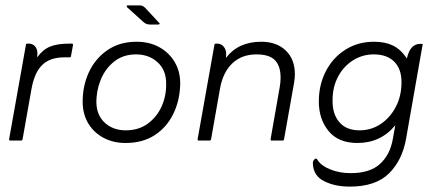

<svg xmlns="http://www.w3.org/2000/svg" viewBox="-20 -522 1633 713"><path d="M118 -309Q139 -338 166 -349Q193 -360 237 -360H247Q251 -360 251 -357V-354L244 -316Q244 -309 238 -309H218Q166 -309 137 -281Q108 -253 97 -192L64 -6Q63 0 58 0H18Q14 0 14 -4V-6L76 -354Q76 -360 82 -360H87Q101 -360 110 -350Q119 -340 119 -323Q119 -322 118.5 -318Q118 -314 118 -309Z M572 -436Q573 -435 573 -435Q573 -435 573 -435Q573 -431 568 -431H536Q523 -431 513 -440L451 -496Q451 -498 451 -498Q449 -502 455 -502H500Q510 -502 519 -493ZM446 9Q401 9 365 -10Q329 -29 308.5 -62.5Q288 -96 287 -140Q286 -201 309.5 -252.5Q333 -304 378.5 -335.5Q424 -367 487 -367Q536 -367 573 -346Q610 -325 630.5 -288.5Q651 -252 649 -205Q647 -146 622.5 -97Q598 -48 553.5 -19.5Q509 9 446 9ZM447 -38Q495 -38 529 -63Q563 -88 580.5 -127.5Q598 -167 597 -212Q597 -262 565 -291Q533 -320 485 -320Q437 -320 403.5 -293Q370 -266 353.5 -224.5Q337 -183 338 -138Q340 -92 370.5 -65Q401 -38 447 -38Z M819 -307Q865 -367 950 -367Q1007 -367 1041 -334.5Q1075 -302 1075 -247Q1075 -231 1072 -214L1035 -6Q1035 0 1029 0H989Q985 0 985 -4V-6L1019 -200Q1022 -217 1022 -234Q1022 -276 1001.5 -298Q981 -320 932 -320Q878 -320 843 -287Q808 -254 797 -193L764 -6Q763 0 758 0H718Q714 0 714 -4V-6L776 -354Q776 -360 782 -360H787Q801 -360 810.5 -349Q820 -338 820 -321Q820 -319 819.5 -315.5Q819 -312 819 -307Z M1448 -57Q1394 9 1307 9Q1237 9 1200.5 -35Q1164 -79 1164 -145Q1164 -208 1190.5 -258.5Q1217 -309 1263.5 -338Q1310 -367 1369 -367Q1410 -367 1439 -353Q1468 -339 1491 -305Q1503 -359 1540 -359H1545Q1550 -359 1550 -357Q1550 -356 1549.5 -355.5Q1549 -355 1549 -354L1488 -7Q1474 73 1424.5 122Q1375 171 1279 171Q1224 171 1184 151Q1144 131 1142 87Q1141 79 1145 73Q1149 67 1153 67Q1157 67 1160 73Q1173 94 1207.5 107.5Q1242 121 1282 121Q1354 121 1391.5 86.5Q1429 52 1439 -7ZM1315 -38Q1358 -38 1393 -61Q1428 -84 1449.5 -124.5Q1471 -165 1471 -217Q1471 -266 1444 -293Q1417 -320 1368 -320Q1326 -320 1291 -298Q1256 -276 1235.5 -237.5Q1215 -199 1215 -150Q1214 -99 1240 -68.5Q1266 -38 1315 -38Z"/></svg>

Font: Zain Light
Style: Italic
Weight: 300
Italic angle: -10°
Designer: Zain,Boutros
Foundry: Mobile Telecommunications Company (Zain), 2024
Version: Version 1.51; ttfautohint (v1.8.4)